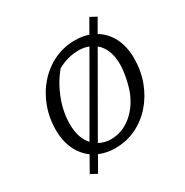

<svg xmlns="http://www.w3.org/2000/svg" viewBox="-185 -884 1085 1124"><g transform="rotate(-30 358.0 -322.5)"><path d="M321 9Q262 9 214 -12L157 88L114 65L171 -36Q124 -70 97.5 -126.5Q71 -183 71 -256Q71 -339 98.5 -412Q126 -485 175 -540Q224 -595 289 -626Q354 -657 429 -657Q478 -657 520 -643L572 -733L615 -710L564 -622Q618 -590 648 -531Q678 -472 678 -394Q678 -309 650.5 -236Q623 -163 574.5 -108Q526 -53 461.5 -22Q397 9 321 9ZM159 -246Q159 -152 207 -99L486 -583Q455 -595 417 -595Q347 -595 276 -557Q221 -490 190 -408Q159 -326 159 -246ZM326 -49Q398 -49 459 -96.5Q520 -144 554 -226Q569 -265 579 -315.5Q589 -366 589 -403Q589 -508 528 -559L246 -69Q281 -49 326 -49Z"/></g></svg>

Font: Piazzolla SC
Style: Italic
Weight: 400
Italic angle: -11.3°
Designer: Juan Pablo del Peral
Foundry: Huerta Tipografica
Version: Version 1.330